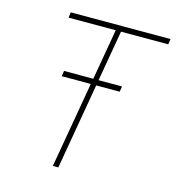

<svg xmlns="http://www.w3.org/2000/svg" viewBox="-106 -802 816 892"><g transform="rotate(15 302.0 -355.5)"><path d="M439.9 -413.6H326.7L255.4 0H229L300.8 -413.6H161.1L165 -439.9H305.7L348.1 -684.6H121.1L125 -710.9H604.5L600.6 -684.6H373.5L331.1 -439.9H443.8Z"/></g></svg>

Font: Roboto Mono Thin
Style: Italic
Weight: 250
Designer: Google
Version: Version 2.000985; 2015; ttfautohint (v1.3)